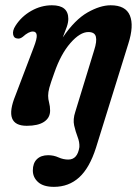

<svg xmlns="http://www.w3.org/2000/svg" viewBox="-20 -468 524 728"><path d="M344 92Q319.5 169 280 204.8Q240.5 240.5 184.5 240.5Q144.5 240.5 124.5 222.5Q104.5 204.5 104.5 178.5Q104.5 150.5 120 135.5Q135.5 120.5 162.5 120.5Q183.5 120.5 201.8 128.8Q220 137 239 137Q274 137 281 89.5Q282 71 274.2 51Q266.5 31 261.2 7.8Q256 -15.5 265.5 -44L337 -277.5Q348 -311.5 343.5 -329Q339 -346.5 315 -346.5Q283.5 -346.5 247 -304.8Q210.5 -263 186 -192Q171.5 -152 167 -135Q162.5 -118 162.5 -105Q162.5 -92.5 166.2 -78.8Q170 -65 170 -48.5Q170 -21.5 147.2 -6.2Q124.5 9 81.5 9Q-8.5 9 38.5 -106L107.5 -287.5Q121 -322 119.2 -335.2Q117.5 -348.5 104.5 -348.5Q88.5 -348.5 66.5 -328.5Q55.5 -320 46.5 -322Q32.5 -322.5 29.8 -337.2Q27 -352 38.5 -370Q61 -405.5 98.5 -426.8Q136 -448 177 -448Q239 -448 239 -396.5Q239 -382.5 233 -365.5Q227 -348.5 218 -326Q264 -393.5 312 -420.8Q360 -448 399.5 -448Q456.5 -448 472.5 -409.2Q488.5 -370.5 466.5 -302Z"/></svg>

Font: Fraunces 144pt S100 SemiBold
Style: Italic
Weight: 600
Italic angle: -16°
Version: Version 1.000; ttfautohint (v1.8.3)